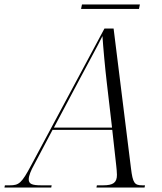

<svg xmlns="http://www.w3.org/2000/svg" viewBox="-80 -842 728 862"><path d="M284 -802H544L548 -822H288ZM-60 0H150L152 -10H105C64 -10 49 -16 49 -37C49 -53 59 -77 73 -102L156 -259H424L442 -97C443 -86 445 -70 445 -57C445 -22 428 -10 383 -10H355L353 0H569L571 -10H559C524 -10 516 -20 508 -87L430 -714H389L60 -100C17 -19 5 -10 -36 -10H-58ZM281 -493C327 -580 357 -633 380 -680C383 -632 392 -534 399 -475L423 -269H162Z"/></svg>

Font: Noto Serif Display SemiCondensed Light
Style: Italic
Weight: 300
Width: 4
Italic angle: -12°
Designer: Monotype Design Team
Foundry: Monotype Imaging Inc.
Version: Version 2.009